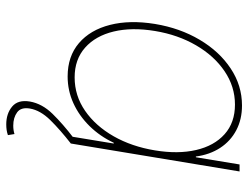

<svg xmlns="http://www.w3.org/2000/svg" viewBox="-110 -477 794 614"><g transform="rotate(90 287.0 -170.0)"><path d="M224.6 10.7Q160.2 10.7 117.9 -25.4Q75.7 -61.5 59.6 -124.8Q43.5 -188 56.6 -268.6Q69.8 -348.6 107.2 -411.6Q144.5 -474.6 199 -510.7Q253.4 -546.9 317.4 -546.9Q361.8 -546.9 396.5 -528.6Q431.2 -510.3 452.9 -477.1Q474.6 -443.8 480.5 -399.4H482.9L505.9 -539.1H528.3L439 0H416.5L439 -136.7H436.5Q416 -92.8 383.1 -59.3Q350.1 -25.9 309.8 -7.6Q269.5 10.7 224.6 10.7ZM227.5 -11.7Q286.1 -11.7 334.5 -45.2Q382.8 -78.6 415.8 -136.5Q448.7 -194.3 460.9 -268.6Q473.1 -342.3 459.7 -400.1Q446.3 -458 409.2 -491.2Q372.1 -524.4 314.5 -524.4Q256.8 -524.4 207.8 -491.2Q158.7 -458 125 -400.1Q91.3 -342.3 79.1 -268.6Q66.9 -194.3 80.8 -136.5Q94.7 -78.6 132.3 -45.2Q169.9 -11.7 227.5 -11.7ZM377.9 207Q343.3 207 320.8 188.2Q298.3 169.4 304.7 131.3Q311.5 92.3 344.2 58.8Q377 25.4 419.9 -7.3L439.5 0Q395 34.7 364 66.2Q333 97.7 327.1 131.3Q322.3 159.7 339.1 172.1Q356 184.6 381.8 184.6Q389.2 184.6 396 183.6Q402.8 182.6 408.7 180.7L412.1 201.7Q403.8 204.6 395.5 205.8Q387.2 207 377.9 207Z"/></g></svg>

Font: Inter 18pt Thin
Style: Italic
Weight: 250
Italic angle: -9.3988°
Version: Version 4.001;git-66647c0bb